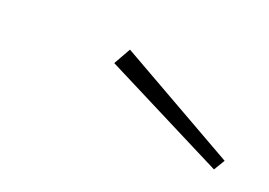

<svg xmlns="http://www.w3.org/2000/svg" viewBox="-36 -830 343 245"><g transform="rotate(20 136.0 -707.5)"><path d="M272 -669 263 -654 97 -738 110 -761Z"/></g></svg>

Font: FiraGO Thin
Style: Italic
Weight: 100
Italic angle: -8°
Designer: bBox Type GmbH
Foundry: bBox Type GmbH
Version: Version 1.001